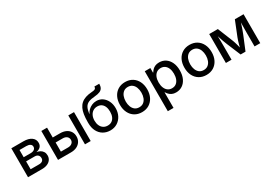

<svg xmlns="http://www.w3.org/2000/svg" viewBox="37 -1802 4361 3079"><g transform="rotate(-30 2217.5 -262.0)"><path d="M67.4 0V-535.6H291Q383.3 -535.6 437.5 -497.8Q491.7 -460 491.7 -392.6Q491.7 -346.7 463.4 -318.6Q435.1 -290.5 384.8 -281.2Q420.9 -276.9 450.2 -260Q479.5 -243.2 497.1 -214.8Q514.6 -186.5 514.6 -147Q514.6 -103 492.2 -70.1Q469.7 -37.1 427.7 -18.6Q385.7 0 326.2 0ZM167.5 -89.8H325.2Q364.7 -89.8 386.7 -107.9Q408.7 -126 408.7 -157.2Q408.7 -194.3 386.7 -214.8Q364.7 -235.4 325.2 -235.4H167.5ZM167.5 -312.5H293.5Q338.4 -312.5 363.3 -330.8Q388.2 -349.1 388.2 -381.3Q388.2 -412.1 362.5 -429.2Q336.9 -446.3 291 -446.3H167.5Z M703.6 -353.5H862.8Q927.2 -353.5 973.4 -331.1Q1019.5 -308.6 1043.9 -269.3Q1068.4 -230 1068.4 -177.7Q1068.4 -126.5 1043.7 -86.4Q1019 -46.4 973.1 -23.2Q927.2 0 862.8 0H623V-535.6H729V-91.8H861.3Q907.2 -91.8 935.3 -115Q963.4 -138.2 963.4 -175.8Q963.4 -214.8 935.3 -238Q907.2 -261.2 861.3 -261.2H703.6ZM1122.1 0V-535.6H1228V0Z M1590.3 11.7Q1518.1 11.7 1460.9 -21.7Q1403.8 -55.2 1371.1 -118.2Q1338.4 -181.2 1338.4 -268.6V-286.1Q1338.4 -363.8 1347.7 -424.3Q1356.9 -484.9 1378.2 -529.3Q1399.4 -573.7 1434.1 -604Q1468.8 -634.3 1518.8 -651.1Q1568.8 -668 1637.2 -672.4Q1669.9 -674.3 1686.8 -680.7Q1703.6 -687 1709.7 -698.2Q1715.8 -709.5 1715.8 -727.5H1806.2Q1806.2 -682.6 1790.3 -652.8Q1774.4 -623 1738.3 -607.4Q1702.1 -591.8 1641.1 -586.9Q1569.8 -582 1525.4 -563.5Q1481 -544.9 1457.8 -502.7Q1434.6 -460.4 1426.3 -383.8H1428.2Q1443.4 -418.9 1472.4 -447.8Q1501.5 -476.6 1540.5 -494.1Q1579.6 -511.7 1625.5 -511.7Q1687 -511.7 1735.1 -478.8Q1783.2 -445.8 1811 -388.7Q1838.9 -331.5 1838.9 -258.3Q1838.9 -180.7 1807.1 -119.6Q1775.4 -58.6 1719.2 -23.4Q1663.1 11.7 1590.3 11.7ZM1591.3 -77.1Q1635.7 -77.1 1667.5 -98.4Q1699.2 -119.6 1716.3 -159.2Q1733.4 -198.7 1733.4 -253.4Q1733.4 -308.1 1716.8 -347.2Q1700.2 -386.2 1669.2 -407.2Q1638.2 -428.2 1593.8 -428.2Q1549.3 -428.2 1515.4 -406Q1481.4 -383.8 1462.6 -344Q1443.8 -304.2 1443.8 -251Q1443.8 -199.2 1461.7 -160.2Q1479.5 -121.1 1512.7 -99.1Q1545.9 -77.1 1591.3 -77.1Z M2175.8 11.7Q2100.1 11.7 2043.2 -23.2Q1986.3 -58.1 1955.1 -120.6Q1923.8 -183.1 1923.8 -265.6Q1923.8 -349.1 1955.1 -411.9Q1986.3 -474.6 2043.2 -509.5Q2100.1 -544.4 2175.8 -544.4Q2252 -544.4 2308.6 -509.5Q2365.2 -474.6 2396.7 -411.9Q2428.2 -349.1 2428.2 -265.6Q2428.2 -183.1 2396.7 -120.6Q2365.2 -58.1 2308.6 -23.2Q2252 11.7 2175.8 11.7ZM2175.8 -78.6Q2223.6 -78.6 2255.9 -103.5Q2288.1 -128.4 2304.4 -170.7Q2320.8 -212.9 2320.8 -265.6Q2320.8 -318.8 2304.4 -361.6Q2288.1 -404.3 2255.9 -429.2Q2223.6 -454.1 2175.8 -454.1Q2127.9 -454.1 2095.9 -429.2Q2064 -404.3 2047.6 -361.8Q2031.2 -319.3 2031.2 -265.6Q2031.2 -212.9 2047.6 -170.7Q2064 -128.4 2095.9 -103.5Q2127.9 -78.6 2175.8 -78.6Z M2538.1 204.1V-535.6H2641.6V-451.7H2647.9Q2659.7 -472.7 2679.4 -493.9Q2699.2 -515.1 2730.2 -529.5Q2761.2 -543.9 2806.2 -543.9Q2872.6 -543.9 2923.3 -510.5Q2974.1 -477.1 3003.4 -414.8Q3032.7 -352.5 3032.7 -267.1Q3032.7 -181.6 3003.9 -119.4Q2975.1 -57.1 2924.1 -23.2Q2873 10.7 2806.2 10.7Q2762.2 10.7 2731.4 -3.9Q2700.7 -18.6 2680.7 -40Q2660.6 -61.5 2648.4 -83H2644V204.1ZM2783.2 -80.1Q2828.6 -80.1 2860.1 -103.8Q2891.6 -127.4 2908.2 -169.9Q2924.8 -212.4 2924.8 -267.6Q2924.8 -322.8 2908.2 -364.5Q2891.6 -406.2 2860.1 -429.7Q2828.6 -453.1 2783.2 -453.1Q2737.8 -453.1 2706.1 -429.9Q2674.3 -406.7 2657.5 -365.2Q2640.6 -323.7 2640.6 -267.6Q2640.6 -211.9 2657.5 -169.7Q2674.3 -127.4 2706.3 -103.8Q2738.3 -80.1 2783.2 -80.1Z M3369.1 11.7Q3293.5 11.7 3236.6 -23.2Q3179.7 -58.1 3148.4 -120.6Q3117.2 -183.1 3117.2 -265.6Q3117.2 -349.1 3148.4 -411.9Q3179.7 -474.6 3236.6 -509.5Q3293.5 -544.4 3369.1 -544.4Q3445.3 -544.4 3502 -509.5Q3558.6 -474.6 3590.1 -411.9Q3621.6 -349.1 3621.6 -265.6Q3621.6 -183.1 3590.1 -120.6Q3558.6 -58.1 3502 -23.2Q3445.3 11.7 3369.1 11.7ZM3369.1 -78.6Q3417 -78.6 3449.2 -103.5Q3481.4 -128.4 3497.8 -170.7Q3514.2 -212.9 3514.2 -265.6Q3514.2 -318.8 3497.8 -361.6Q3481.4 -404.3 3449.2 -429.2Q3417 -454.1 3369.1 -454.1Q3321.3 -454.1 3289.3 -429.2Q3257.3 -404.3 3241 -361.8Q3224.6 -319.3 3224.6 -265.6Q3224.6 -212.9 3241 -170.7Q3257.3 -128.4 3289.3 -103.5Q3321.3 -78.6 3369.1 -78.6Z M3731.4 0V-535.6H3891.6L4002.4 -261.2Q4012.7 -235.8 4020.5 -210.4Q4028.3 -185.1 4035.2 -160.4Q4042 -135.7 4047.6 -112.1Q4053.2 -88.4 4058.6 -66.4H4041Q4046.4 -87.9 4052 -111.3Q4057.6 -134.8 4064.2 -159.7Q4070.8 -184.6 4078.9 -210.2Q4086.9 -235.8 4096.7 -261.2L4206.5 -535.6H4367.7V0H4262.2V-253.9Q4262.2 -283.2 4262.7 -312.3Q4263.2 -341.3 4263.7 -370.8Q4264.2 -400.4 4264.6 -429.9Q4265.1 -459.5 4265.6 -488.8H4277.8Q4266.1 -446.8 4254.4 -408.4Q4242.7 -370.1 4229.2 -332.8Q4215.8 -295.4 4199.2 -253.9L4094.7 0H4003.9L3897.9 -253.9Q3880.9 -295.4 3867.4 -333Q3854 -370.6 3842 -408.7Q3830.1 -446.8 3818.4 -488.8H3832.5Q3833 -461.4 3833.7 -432.6Q3834.5 -403.8 3835 -373.8Q3835.4 -343.8 3835.7 -313.7Q3835.9 -283.7 3835.9 -253.9V0Z"/></g></svg>

Font: Inter 20pt Medium
Style: Regular
Weight: 500
Version: Version 4.001;git-66647c0bb